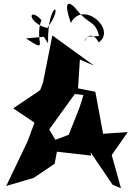

<svg xmlns="http://www.w3.org/2000/svg" viewBox="-20 -949 702 1019"><path d="M460 -142 577 31 622 50 573 -126 658 -248 527 -239 486 -462 394 -480 404 -633 480 -600 258 -761 208 -510 166 -399 209 -481 50 -374 163 -298 126 -198 13 38 159 -5 270 -80 282 -144 464 -123ZM241 -262 377 -450 423 -445 403 -381 345 -234 274 -207ZM215 -754C173 -825 198 -775 235 -719C231 -949 330 -937 231 -800C122 -829 129 -917 200 -843C158 -731 247 -661 118 -745ZM443 -754C404 -679 450 -822 504 -724C601 -793 419 -951 356 -827C313 -950 345 -951 395 -888C450 -820 486 -840 506 -758Z"/></svg>

Font: Asimov Silicon
Style: Regular
Weight: 400
Designer: Google
Version: Version 2.000980; 2014